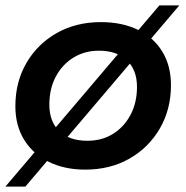

<svg xmlns="http://www.w3.org/2000/svg" viewBox="-23 -622 688 712"><path d="M293 7Q215 7 156.5 -22.5Q98 -52 66 -104.5Q34 -157 34 -228Q34 -318 75 -388.5Q116 -459 187.5 -499.5Q259 -540 351 -540Q430 -540 488.5 -511.5Q547 -483 579 -430.5Q611 -378 611 -306Q611 -217 570 -146Q529 -75 457.5 -34Q386 7 293 7ZM301 -100Q355 -100 396 -125.5Q437 -151 461 -196Q485 -241 485 -300Q485 -362 448 -398Q411 -434 344 -434Q291 -434 249.5 -408.5Q208 -383 184 -338Q160 -293 160 -234Q160 -171 197 -135.5Q234 -100 301 -100ZM-3 70 568 -602H642L71 70Z"/></svg>

Font: MOST Montserrat SemiBold
Style: Italic
Weight: 600
Italic angle: -11.3°
Designer: Julieta Ulanovsky
Foundry: Julieta Ulanovsky
Version: Version 8.000;March 11, 2024;FontCreator 15.0.0.2926 64-bit